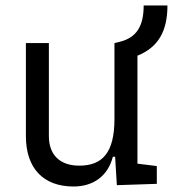

<svg xmlns="http://www.w3.org/2000/svg" viewBox="-20 -676 636 706"><path d="M250.5 9.8C324.2 9.8 377 -29.8 395 -99.6H403.3L409.7 4.9L556.6 0V-65.4L485.4 -74.2V-471.2C561.5 -502 595.7 -560.5 595.7 -655.8H508.3C508.3 -579.1 481.4 -537.6 420.9 -522.5L401.4 -517.6H400.9V-239.3C400.9 -114.7 356.9 -66.9 271.5 -66.9C200.7 -66.9 159.7 -106 159.7 -175.8V-517.6H75.2V-175.8C75.2 -57.6 138.7 9.8 250.5 9.8Z"/></svg>

Font: Cascadia Code SemiLight
Style: Regular
Weight: 350
Monospace: yes
Designer: Aaron Bell
Foundry: Saja Typeworks
Version: Version 2404.023